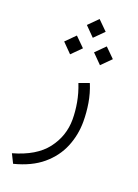

<svg xmlns="http://www.w3.org/2000/svg" viewBox="-150 -589 656 914"><g transform="rotate(20 178.0 -131.5)"><path d="M142.6 -479 189.9 -526.4 237.8 -479 189.9 -431.2ZM219.2 -368.2 266.6 -415.5 314.5 -368.2 266.6 -320.3ZM67.9 -368.2 115.2 -415.5 163.1 -368.2 115.2 -320.3ZM250.5 -224.1Q269 -178.7 276.6 -132.3Q284.2 -85.9 284.2 -40.5Q284.2 26.9 259 87.9Q233.9 148.9 179.7 194.6Q125.5 240.2 38.6 262.2L16.1 216.8Q129.9 185.1 181.2 117.9Q232.4 50.8 232.4 -32.7Q232.4 -73.2 224.6 -117.2Q216.8 -161.1 199.2 -205.6Z"/></g></svg>

Font: Vazir Thin WOL
Style: Thin-WOL
Weight: 100
Designer: Saber Rastikerdar
Foundry: Saber Rastikerdar
Version: Version 30.0.0